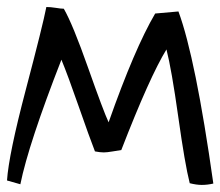

<svg xmlns="http://www.w3.org/2000/svg" viewBox="-20 -520 629 548"><path d="M422.9 -481.4 489.3 -487.3Q538.1 -355.5 588.9 3.9Q572.3 7.8 555.7 7.8Q541 7.8 521.5 2.9Q507.8 -50.8 488.8 -186.5Q469.7 -322.3 455.1 -378.9Q407.2 -300.8 326.2 -91.8Q319.3 -90.8 302.2 -87.9Q285.2 -85 276.4 -85Q265.6 -85 251 -87.9Q235.4 -127.9 204.6 -216.3Q173.8 -304.7 155.3 -349.6Q61.5 -109.4 38.1 5.9L0 -4.9Q4.9 -79.1 53.7 -264.2Q102.5 -449.2 112.3 -500Q124 -500 139.2 -497.6Q154.3 -495.1 162.1 -495.1Q187.5 -451.2 231.4 -326.7Q275.4 -202.1 290 -170.9Q364.3 -381.8 422.9 -481.4Z"/></svg>

Font: Neucha
Style: Regular
Weight: 400
Designer: Jovanny Lemonad
Foundry: Jovanny Lemonad
Version: Version 001.001